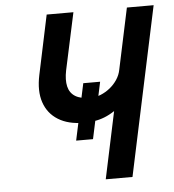

<svg xmlns="http://www.w3.org/2000/svg" viewBox="-51 -747 718 794"><g transform="rotate(-5 308.0 -350.0)"><path d="M298 -404 248 -170H318L368 -404ZM616 -700H505L451 -446Q447 -425 434.5 -406Q422 -387 404 -372.5Q386 -358 365 -349.5Q344 -341 323 -341Q282 -341 259.5 -355Q237 -369 230.5 -396.5Q224 -424 232 -463L283 -700H172L120 -454Q106 -388 122 -340.5Q138 -293 180 -267Q222 -241 285 -241Q308 -241 329.5 -244Q351 -247 372.5 -255.5Q394 -264 415 -278L356 0H467Z"/></g></svg>

Font: Advent Pro
Style: Bold Italic
Weight: 700
Italic angle: -12°
Designer: VivaRado, Andreas Kalpakidis
Foundry: VivaRado, Andreas Kalpakidis
Version: Version 3.000